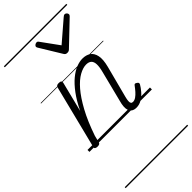

<svg xmlns="http://www.w3.org/2000/svg" viewBox="-379 -957 1404 1404"><g transform="rotate(-45 323.0 -255.0)"><path d="M473 15Q450 15 436 6Q422 -3 416 -19Q410 -35 411.5 -57.5Q413 -80 421 -108L481 -345Q492 -387 491 -414.5Q490 -442 476 -455.5Q462 -469 434 -469Q402 -469 362 -447Q322 -425 279.5 -376Q237 -327 193.5 -247.5Q150 -168 111 -54L99 -4Q97 6 90.5 10.5Q84 15 69 15Q57 15 49.5 10Q42 5 45 -5L168 -495Q171 -506 177 -510.5Q183 -515 197 -515Q213 -515 219 -509Q225 -503 222 -492L164 -260Q199 -332 236 -381.5Q273 -431 310 -461.5Q347 -492 381.5 -505.5Q416 -519 446 -519Q484 -519 509.5 -501.5Q535 -484 543 -445.5Q551 -407 535 -345L471 -100Q465 -77 464 -62Q463 -47 468 -40Q473 -33 484 -33Q500 -33 516 -44Q532 -55 547.5 -72.5Q563 -90 576 -108Q581 -116 587 -117Q593 -118 601 -112Q611 -106 612.5 -100Q614 -94 610 -87Q598 -66 577.5 -42Q557 -18 530 -1.5Q503 15 473 15ZM584 -840Q592 -840 599 -833Q606 -826 606 -818Q606 -813 604 -809.5Q602 -806 598 -802L427 -639Q420 -631 413 -628.5Q406 -626 398 -626Q390 -626 384 -629Q378 -632 373 -640L273 -804Q270 -808 268.5 -812Q267 -816 267 -819Q267 -828 276 -834Q285 -840 292 -840Q298 -840 302 -837.5Q306 -835 309 -830L407 -695L564 -830Q570 -835 574 -837.5Q578 -840 584 -840ZM0 365H646V375H0ZM0 -20H646V0H0ZM0 -505H646V-500H0ZM0 -885H646V-875H0Z"/></g></svg>

Font: Playwrite IS Guides
Style: Regular
Weight: 400
Designer: Veronika Burian, José Scaglione
Foundry: TypeTogether
Version: Version 1.003